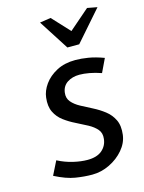

<svg xmlns="http://www.w3.org/2000/svg" viewBox="-115 -815 672 894"><g transform="rotate(-15 221.0 -368.0)"><path d="M394 -746 442 -737 315 -592H258L165 -737L218 -745L296 -661ZM217 10Q179 10 136.8 3.2Q94.5 -3.5 39 -32L72 -98Q107.5 -79.5 145 -70.8Q182.5 -62 214 -62Q259 -62 283.8 -83Q308.5 -104 312 -137Q315.5 -164.5 300.2 -182.5Q285 -200.5 259.2 -214.5Q233.5 -228.5 204.2 -242.8Q175 -257 149.8 -275.8Q124.5 -294.5 110.8 -322.5Q97 -350.5 102 -392Q105.5 -424 127.5 -454.8Q149.5 -485.5 187.8 -505.8Q226 -526 278 -526Q306.5 -526 340 -520.5Q373.5 -515 414 -500L383 -435Q353 -445.5 326.5 -450.2Q300 -455 279 -455Q244.5 -455 220.2 -439Q196 -423 192 -392Q188.5 -365.5 203.8 -347.5Q219 -329.5 244.8 -315.5Q270.5 -301.5 299.8 -286.8Q329 -272 354.2 -252.5Q379.5 -233 393.5 -204.2Q407.5 -175.5 402 -132Q397 -94 369.5 -61.8Q342 -29.5 301.5 -9.8Q261 10 217 10Z"/></g></svg>

Font: Expletus Sans
Style: Italic
Weight: 400
Italic angle: -7°
Designer: Jasper de Waard
Foundry: Designtown
Version: Version 7.500